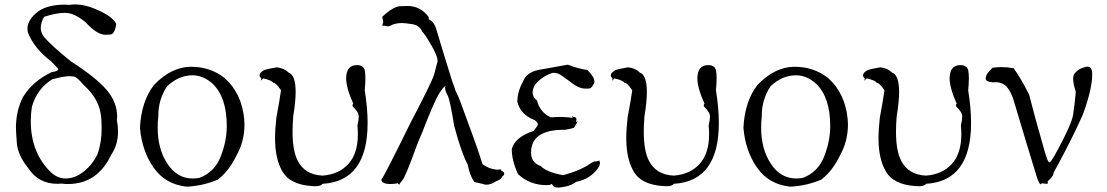

<svg xmlns="http://www.w3.org/2000/svg" viewBox="-20 -826 4998 867"><path d="M286 5Q420 5 482 -127Q513 -172 513 -232Q513 -256 508 -283L509 -299Q509 -364 462 -419.5Q415 -475 300 -549Q210 -622 179 -659Q164 -678 164 -700Q164 -723 179 -750Q234 -768 274 -768Q315 -768 366 -726Q418 -669 456 -669Q458 -669 478 -670Q498 -671 505 -718Q490 -750 421 -781Q366 -806 318 -806Q306 -806 294 -804L273 -805Q184 -805 141 -765Q104 -732 104 -696Q104 -687 106 -679Q135 -606 210 -550Q243 -517 243 -513Q243 -505 213 -500Q128 -460 84 -388Q52 -326 52 -249Q52 -235 56 -180.5Q60 -126 108 -66Q154 4 239 4L259 3Q273 5 286 5ZM277 -20Q240 -20 210 -48Q119 -136 119 -279Q119 -311 124 -344Q147 -425 216 -468Q268 -482 294 -482Q298 -482 312.5 -480.5Q327 -479 358 -442Q431 -377 437 -294Q439 -270 439 -247Q439 -181 420 -129Q386 -61 326 -31Q300 -20 277 -20Z M824 17Q898 13 964 -15Q1015 -55 1048 -124Q1084 -188 1084 -264L1083 -286Q1072 -405 994 -474Q929 -525 841.5 -524.5Q754 -524 675 -442Q618 -368 612 -249Q621 -144 674 -68.5Q727 7 824 17ZM850 -20Q780 -20 736 -86.5Q692 -153 692 -250Q692 -275 695 -302V-306Q695 -376 734 -436Q787 -486 849 -486Q898 -486 940 -448Q1004 -387 1004 -257Q1004 -189 976.5 -119Q949 -49 881 -23Q865 -20 850 -20Z M1404 15Q1429 15 1437 4Q1640 -8 1640 -271Q1640 -337 1627 -418Q1630 -451 1630 -473Q1630 -496 1627 -509Q1621 -532 1592 -532Q1544 -532 1543 -473Q1543 -429 1576 -356L1574 -357Q1572 -357 1572 -346Q1600 -320 1600 -300Q1600 -285 1594 -260Q1596 -239 1596 -220Q1596 -132 1552.5 -85Q1509 -38 1436 -33Q1357 -37 1325 -99Q1301 -144 1301 -231Q1301 -263 1304 -300Q1315 -367 1315 -411Q1315 -488 1282 -499Q1264 -518 1230 -522Q1192 -516 1172 -509Q1152 -497 1152 -486Q1152 -479 1160 -472Q1159 -463 1157 -461L1169 -472Q1208 -463 1214 -452Q1227 -452 1249 -418Q1242 -370 1228 -295Q1222 -243 1222 -201Q1222 -108 1256 -50.5Q1290 7 1386 14Z M2177 8Q2197 8 2219 -7Q2246 -17 2246 -26V-27Q2257 -35 2257 -42Q2257 -50 2242 -56L2244 -58Q2244 -60 2240 -61L2229 -60Q2194 -60 2159 -84Q2157 -89 2144.5 -129Q2132 -169 2059 -366Q2052 -387 2037 -416Q2036 -423 2021 -462Q1960 -659 1950.5 -693Q1941 -727 1916 -739V-749Q1878 -799 1821 -799Q1819 -799 1787.5 -798Q1756 -797 1706 -750Q1710 -731 1710.5 -728Q1711 -725 1706 -710Q1721 -710 1724.5 -708.5Q1728 -707 1731 -707L1739 -708Q1762 -722 1795 -722Q1808 -722 1841 -717Q1874 -712 1887 -683Q1899 -672 1931 -616Q1956 -571 1956 -551Q1956 -546 1954 -542Q1950 -524 1941 -491.5Q1932 -459 1834 -272Q1711 -22 1702 -15Q1703 5 1745 5Q1761 5 1777 1V2Q1777 7 1788 7L1785 8Q1784 8 1784 6Q1784 3 1797.5 -12.5Q1811 -28 1861 -166Q1873 -198 1887 -229Q1940 -366 1961.5 -401Q1983 -436 1992 -437Q1990 -433 1990 -427Q1990 -416 2001 -396Q2012 -376 2031 -257Q2064 -134 2092 -83Q2100 -36 2122 -4L2158 4Q2167 8 2177 8Z M2500 21Q2510 21 2535.5 16Q2561 11 2582 -5Q2630 -14 2664 -47Q2689 -72 2689 -90Q2689 -96 2686 -101Q2675 -97 2669 -97Q2668 -97 2664.5 -97Q2661 -97 2647 -88Q2599 -55 2523 -35Q2449 -48 2422 -76Q2378 -91 2378 -137Q2378 -240 2527 -240H2533Q2572 -247 2573.5 -251Q2575 -255 2589 -278Q2577 -276 2577 -272L2578 -270Q2583 -280 2583 -287Q2583 -293 2578 -296Q2573 -299 2571 -299V-297L2564 -301Q2563 -301 2563 -300Q2563 -298 2567 -293Q2542 -298 2511 -298Q2491 -298 2467 -296Q2418 -319 2405 -372Q2385 -387 2385 -409Q2385 -425 2397 -445Q2429 -482 2475 -497H2479Q2497 -497 2509.5 -489Q2522 -481 2549 -461Q2592 -426 2621 -426Q2622 -426 2637 -426Q2652 -426 2662 -449Q2664 -453 2664 -458Q2664 -479 2632 -510Q2590 -516 2544 -534L2427 -513Q2357 -504 2341 -456Q2317 -413 2316 -367Q2330 -308 2394 -284Q2409 -272 2409 -266Q2409 -265 2407.5 -260.5Q2406 -256 2390 -235Q2305 -207 2291 -153Q2291 -101 2319 -40Q2372 10 2448 10L2467 9L2465 7Q2465 5 2471 5L2476 10Q2481 21 2500 21Z M2990 15Q3015 15 3023 4Q3226 -8 3226 -271Q3226 -337 3213 -418Q3216 -451 3216 -473Q3216 -496 3213 -509Q3207 -532 3178 -532Q3130 -532 3129 -473Q3129 -429 3162 -356L3160 -357Q3158 -357 3158 -346Q3186 -320 3186 -300Q3186 -285 3180 -260Q3182 -239 3182 -220Q3182 -132 3138.5 -85Q3095 -38 3022 -33Q2943 -37 2911 -99Q2887 -144 2887 -231Q2887 -263 2890 -300Q2901 -367 2901 -411Q2901 -488 2868 -499Q2850 -518 2816 -522Q2778 -516 2758 -509Q2738 -497 2738 -486Q2738 -479 2746 -472Q2745 -463 2743 -461L2755 -472Q2794 -463 2800 -452Q2813 -452 2835 -418Q2828 -370 2814 -295Q2808 -243 2808 -201Q2808 -108 2842 -50.5Q2876 7 2972 14Z M3549 17Q3623 13 3689 -15Q3740 -55 3773 -124Q3809 -188 3809 -264L3808 -286Q3797 -405 3719 -474Q3654 -525 3566.5 -524.5Q3479 -524 3400 -442Q3343 -368 3337 -249Q3346 -144 3399 -68.5Q3452 7 3549 17ZM3575 -20Q3505 -20 3461 -86.5Q3417 -153 3417 -250Q3417 -275 3420 -302V-306Q3420 -376 3459 -436Q3512 -486 3574 -486Q3623 -486 3665 -448Q3729 -387 3729 -257Q3729 -189 3701.5 -119Q3674 -49 3606 -23Q3590 -20 3575 -20Z M4129 15Q4154 15 4162 4Q4365 -8 4365 -271Q4365 -337 4352 -418Q4355 -451 4355 -473Q4355 -496 4352 -509Q4346 -532 4317 -532Q4269 -532 4268 -473Q4268 -429 4301 -356L4299 -357Q4297 -357 4297 -346Q4325 -320 4325 -300Q4325 -285 4319 -260Q4321 -239 4321 -220Q4321 -132 4277.5 -85Q4234 -38 4161 -33Q4082 -37 4050 -99Q4026 -144 4026 -231Q4026 -263 4029 -300Q4040 -367 4040 -411Q4040 -488 4007 -499Q3989 -518 3955 -522Q3917 -516 3897 -509Q3877 -497 3877 -486Q3877 -479 3885 -472Q3884 -463 3882 -461L3894 -472Q3933 -463 3939 -452Q3952 -452 3974 -418Q3967 -370 3953 -295Q3947 -243 3947 -201Q3947 -108 3981 -50.5Q4015 7 4111 14Z M4679 7V6Q4679 2 4688 2L4706 4Q4712 4 4712 0Q4712 -3 4710 -6Q4737 -30 4737 -43V-45Q4816 -188 4870 -309Q4912 -424 4912 -490Q4912 -525 4891 -525Q4883 -525 4873 -521Q4850 -515 4834 -496Q4826 -488 4826 -470Q4826 -447 4838 -411Q4832 -347 4825.5 -306.5Q4819 -266 4756 -149Q4726 -93 4719 -93Q4711 -93 4698 -140Q4649 -311 4627 -399Q4587 -478 4557 -518Q4530 -523 4503 -523Q4483 -523 4462 -520Q4431 -492 4431 -472Q4431 -456 4465 -454L4475 -455Q4500 -455 4518.5 -441Q4537 -427 4554 -384Q4618 -169 4660 -33Q4671 3 4679 7Z"/></svg>

Font: Xiaobo Songti 小帛宋体
Style: Regular
Weight: 400
Version: Version 1.501;March 17, 2024;FontCreator 14.0.0.2814 64-bit